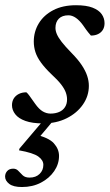

<svg xmlns="http://www.w3.org/2000/svg" viewBox="-52 -472 430 753"><path d="M34 261.5Q0 261.5 -16 249Q-32 236.5 -32 220.5Q-32 208 -23.8 198.8Q-15.5 189.5 0 189.5Q12 189.5 19.8 198Q27.5 206.5 37 215.5Q46.5 224.5 64 224.5Q88.5 224.5 103.2 210.2Q118 196 118 174.5Q118 156 98.2 141.8Q78.5 127.5 22.5 117.5L24.5 110.5L128 -11.5H167.5L67.5 107.5L84 55Q139 67.5 159.2 90Q179.5 112.5 179.5 139.5Q179.5 171.5 160.5 199.2Q141.5 227 108.8 244.2Q76 261.5 34 261.5ZM51.5 -110Q56.5 -106 63.2 -96.8Q70 -87.5 85.5 -65.5Q101 -43.5 115.8 -35Q130.5 -26.5 146 -26.5Q165 -26.5 179.8 -32.8Q194.5 -39 202.8 -51.8Q211 -64.5 211 -82Q211 -95.5 206 -109.5Q201 -123.5 187.8 -140.8Q174.5 -158 149 -181.5Q124 -205.5 108.8 -226.5Q93.5 -247.5 87 -267.5Q80.5 -287.5 80.5 -309Q80.5 -348 100.2 -380.5Q120 -413 157 -432.2Q194 -451.5 246 -451.5Q286.5 -451.5 311 -442Q335.5 -432.5 346.8 -416.5Q358 -400.5 358 -381Q358 -366 351.5 -355.2Q345 -344.5 333 -338.5Q321 -332.5 304.5 -332.5Q300.5 -337 293.8 -345.2Q287 -353.5 274 -372.5Q260.5 -391.5 245.8 -401.8Q231 -412 216.5 -412Q192 -412 178.8 -398.8Q165.5 -385.5 165.5 -362.5Q165.5 -351 171 -338Q176.5 -325 190.2 -307.2Q204 -289.5 229 -264Q254.5 -238 269 -216Q283.5 -194 290 -174.2Q296.5 -154.5 296.5 -135.5Q296.5 -95.5 273.2 -62Q250 -28.5 209.5 -8.2Q169 12 117 12Q74.5 12 47.5 2.2Q20.5 -7.5 7.8 -24Q-5 -40.5 -5 -59.5Q-5 -74.5 2 -85.8Q9 -97 21.8 -103.5Q34.5 -110 51.5 -110Z"/></svg>

Font: Newsreader 24pt SemiBold
Style: Italic
Weight: 600
Italic angle: -17°
Designer: Hugues Gentile
Foundry: Production Type
Version: Version 1.003